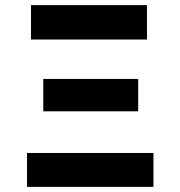

<svg xmlns="http://www.w3.org/2000/svg" viewBox="-20 -727 702 747"><path d="M85 -131.8H577.1V0H85ZM148.4 -419.9H517.6V-293.9H148.4ZM100.6 -707H551.8V-573.2H100.6Z"/></svg>

Font: Pretendard JP ExtraBold
Style: Regular
Weight: 800
Designer: Base glyphs from Inter by Rasmus Andersson; Hangeul glyphs from Noto Sans CJK(Source Han Sans) by Jang Soo-young and Kan
Foundry: Kil Hyung-jin
Version: Version 1.309